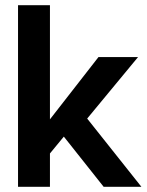

<svg xmlns="http://www.w3.org/2000/svg" viewBox="-20 -720 567 740"><path d="M359.5 -500H512L316 -263L525 0H379.5L226 -193.5L172.5 -128.5V0H49.5V-700H172.5V-260Z"/></svg>

Font: Overused Grotesk SemiBold
Style: Regular
Weight: 610
Version: Version 0.004